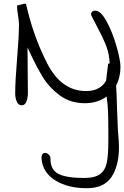

<svg xmlns="http://www.w3.org/2000/svg" viewBox="-20 -554 655 1012"><path d="M597 22Q598 40 599.5 85Q601 130 604 166Q607 195 607 221Q607 320 567.5 379Q528 438 437 438Q339 438 272.5 397.5Q206 357 199 284Q198 268 203 260Q208 252 217 252Q228 252 237.5 261.5Q247 271 246 284Q246 341 288 362.5Q330 384 423 384Q480 384 507.5 363.5Q535 343 543 303Q551 263 551 188V140Q551 76 549.5 35.5Q548 -5 542 -45Q493 -10 427 -10Q351 -10 295.5 -51Q240 -92 207 -145.5Q174 -199 139 -274L125 -304L127 -62Q127 -40 119.5 -19.5Q112 1 94 1Q76 1 68 -19.5Q60 -40 60 -60Q60 -124 70 -244Q80 -364 80 -423Q80 -437 78 -452Q76 -467 75 -473Q70 -500 70 -521V-525Q73 -525 88.5 -529.5Q104 -534 107 -534H117Q155 -363 229.5 -218.5Q304 -74 434 -74Q507 -74 539 -128L550 -218L558 -220Q556 -271 539 -314Q522 -357 490 -417L463 -469Q460 -474 460 -479Q460 -487 466 -492.5Q472 -498 482 -498Q511 -498 542 -441Q573 -384 594 -310.5Q615 -237 615 -201Q615 -147 592 -104Q595 -62 597 22ZM127 -62V-64Z"/></svg>

Font: Indie Flower
Style: Regular
Weight: 400
Designer: Kimberly Geswein
Foundry: Kimberly Geswein
Version: Version 2.000